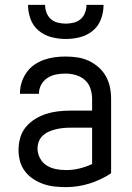

<svg xmlns="http://www.w3.org/2000/svg" viewBox="-20 -760 540 788"><path d="M251 8Q228 8 204.5 5.5Q181 3 159 -4.5Q137 -12 117 -25Q97 -38 82.5 -57Q68 -76 62 -98.5Q56 -121 56 -145Q56 -170 63 -194.5Q70 -219 86 -238.5Q102 -258 124 -271.5Q146 -285 169.5 -292.5Q193 -300 218 -303Q243 -306 269 -306H358V-355Q358 -376 351 -397Q344 -418 328 -432Q312 -446 291 -452Q270 -458 249 -458Q230 -458 211 -454.5Q192 -451 175.5 -440.5Q159 -430 149.5 -413Q140 -396 140 -377V-375H62V-378Q62 -401 69 -422.5Q76 -444 89 -462.5Q102 -481 120.5 -494Q139 -507 160.5 -514.5Q182 -522 204 -525Q226 -528 249 -528Q273 -528 297 -524.5Q321 -521 343 -511Q365 -501 383.5 -485Q402 -469 414 -448Q426 -427 431 -403Q436 -379 436 -355V-49Q396 -22 348 -7Q300 8 251 8ZM251 -62Q279 -62 306 -68.5Q333 -75 358 -87V-236H269Q254 -236 239 -234.5Q224 -233 209.5 -229.5Q195 -226 181 -220Q167 -214 156 -204Q145 -194 139.5 -179.5Q134 -165 134 -150Q134 -130 144 -111Q154 -92 171.5 -81Q189 -70 209.5 -66Q230 -62 251 -62ZM250 -600Q220 -600 191 -607.5Q162 -615 139 -634Q116 -653 105.5 -681.5Q95 -710 95 -740H165Q165 -724 171 -708Q177 -692 189 -681.5Q201 -671 217.5 -667Q234 -663 250 -663Q266 -663 282.5 -667Q299 -671 311 -681.5Q323 -692 329 -708Q335 -724 335 -740H405Q405 -710 394.5 -681.5Q384 -653 361 -634Q338 -615 309 -607.5Q280 -600 250 -600Z"/></svg>

Font: Moesevka
Style: Regular
Weight: 400
Monospace: yes
Designer: Belleve Invis
Foundry: Belleve Invis
Version: Version 32.5.0; ttfautohint (v1.8.4)